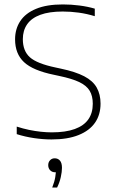

<svg xmlns="http://www.w3.org/2000/svg" viewBox="-20 -622 522 866"><path d="M212 7Q175.5 7 134.2 1Q93 -5 55.5 -17V-51Q83.5 -42 111 -36.2Q138.5 -30.5 164.2 -27.8Q190 -25 213.5 -25Q276 -25 317.2 -40Q358.5 -55 378.5 -83.8Q398.5 -112.5 398.5 -154Q398.5 -189 384.5 -212.5Q370.5 -236 337.5 -251.8Q304.5 -267.5 247 -279.5L224 -284.5Q128.5 -304 88.2 -341.8Q48 -379.5 48 -444.5Q48 -491.5 71.5 -527Q95 -562.5 142.8 -582.2Q190.5 -602 263.5 -602Q301 -602 338 -597.2Q375 -592.5 407.5 -583V-549Q371.5 -560 335.2 -565Q299 -570 263 -570Q201.5 -570 161.8 -555.2Q122 -540.5 102.5 -512.5Q83 -484.5 83 -445.5Q83 -392 115 -363.5Q147 -335 231 -317.5L254 -312.5Q320.5 -298.5 359.8 -278Q399 -257.5 416.2 -227Q433.5 -196.5 433.5 -154.5Q433.5 -104.5 408.5 -68.5Q383.5 -32.5 334.2 -12.8Q285 7 212 7ZM215.5 224Q226 197 229.2 177Q232.5 157 232.5 139L234.5 155H228.5Q215 155 206.2 146Q197.5 137 197.5 123Q197.5 109.5 205.8 100.8Q214 92 226.5 92Q241.5 92 250.5 102.5Q259.5 113 259.5 135Q259.5 153 254.2 176.8Q249 200.5 237.5 224Z"/></svg>

Font: Encode Sans SC SemiExpanded Thin
Style: Regular
Weight: 250
Width: 6
Designer: Multiple Designers
Foundry: Impallari Type
Version: Version 3.002